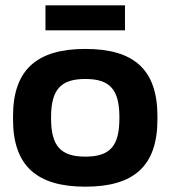

<svg xmlns="http://www.w3.org/2000/svg" viewBox="-20 -693 641 722"><path d="M29 -256V-244C29 -69 119 9 301 9C484 9 572 -69 572 -244V-256C572 -431 484 -509 301 -509C119 -509 29 -431 29 -256ZM151 -579H450V-673H151ZM172 -248V-252C172 -358 210 -396 301 -396C392 -396 429 -358 429 -252V-248C429 -142 392 -104 301 -104C210 -104 172 -142 172 -248Z"/></svg>

Font: LT Wave Bold
Style: Regular
Weight: 700
Designer: Daniel Lyons
Version: Version 2.5 (Glyphs App)